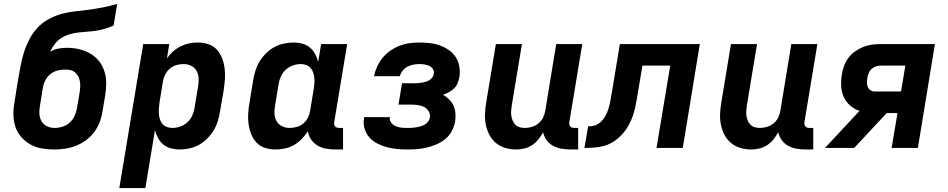

<svg xmlns="http://www.w3.org/2000/svg" viewBox="-20 -755 4840 980"><path d="M256 8Q224 8 192.5 2.5Q161 -3 134.5 -18Q108 -33 88 -56Q68 -79 58.5 -108Q49 -137 48.5 -169.5Q48 -202 54 -234L67 -317Q68 -324 69.5 -331.5Q71 -339 72 -346Q78 -381 84.5 -416Q91 -451 101.5 -485Q112 -519 129 -552.5Q146 -586 171 -613Q196 -640 229.5 -658Q263 -676 297.5 -685Q332 -694 367.5 -697.5Q403 -701 438.5 -706Q474 -711 509 -718Q544 -725 578 -735L560 -625Q539 -615 516.5 -608.5Q494 -602 472 -598.5Q450 -595 427.5 -593.5Q405 -592 383 -589.5Q361 -587 338.5 -581Q316 -575 295.5 -562.5Q275 -550 260 -531Q245 -512 236 -491Q256 -503 278 -507Q300 -511 322 -511Q353 -511 383.5 -504Q414 -497 440 -482Q466 -467 484.5 -444Q503 -421 512.5 -392Q522 -363 522 -331.5Q522 -300 517 -268L503 -186Q499 -158 488.5 -131Q478 -104 460.5 -80.5Q443 -57 418.5 -39Q394 -21 366.5 -10.5Q339 0 311 4Q283 8 256 8ZM258 -102Q279 -102 299.5 -108.5Q320 -115 336 -129.5Q352 -144 361 -164Q370 -184 373 -204L387 -286Q389 -300 389.5 -314Q390 -328 387.5 -341Q385 -354 379 -365.5Q373 -377 363 -385.5Q353 -394 340 -397Q327 -400 313 -400Q293 -400 273.5 -395Q254 -390 237.5 -377Q221 -364 211.5 -345.5Q202 -327 199 -308L184 -216Q180 -195 181 -174.5Q182 -154 191.5 -137Q201 -120 219 -111Q237 -102 258 -102Z M589 205 711 -530H844L832 -457Q845 -476 863 -492Q881 -508 902 -518.5Q923 -529 945 -533.5Q967 -538 990 -538Q1018 -538 1043.5 -529.5Q1069 -521 1086.5 -502Q1104 -483 1113.5 -458Q1123 -433 1126.5 -406.5Q1130 -380 1128 -352Q1126 -324 1122 -296L1103 -186Q1099 -161 1091.5 -136.5Q1084 -112 1070.5 -89.5Q1057 -67 1037.5 -47.5Q1018 -28 995 -15.5Q972 -3 947 2.5Q922 8 897 8Q874 8 852 2Q830 -4 813.5 -17.5Q797 -31 786.5 -50.5Q776 -70 771 -91L722 205ZM860 -102Q880 -102 900 -109Q920 -116 936 -130.5Q952 -145 961 -164.5Q970 -184 973 -204L991 -314Q995 -335 994 -355.5Q993 -376 983.5 -393Q974 -410 956 -419Q938 -428 917 -428Q899 -428 881 -423Q863 -418 848 -405.5Q833 -393 824 -376Q815 -359 812 -341L794 -231Q792 -216 791 -201.5Q790 -187 791 -173Q792 -159 796.5 -145.5Q801 -132 809.5 -122Q818 -112 831.5 -107Q845 -102 860 -102Z M1385 8Q1358 8 1332 -0.5Q1306 -9 1288.5 -28Q1271 -47 1261.5 -72Q1252 -97 1248.5 -123.5Q1245 -150 1247 -178Q1249 -206 1254 -234L1272 -344Q1276 -369 1283.5 -393.5Q1291 -418 1304.5 -440.5Q1318 -463 1337.5 -482.5Q1357 -502 1380 -514.5Q1403 -527 1428.5 -532.5Q1454 -538 1479 -538Q1502 -538 1523.5 -532Q1545 -526 1561.5 -512.5Q1578 -499 1588.5 -479.5Q1599 -460 1604 -439L1619 -530H1752L1686 -132Q1685 -126 1686 -120Q1687 -114 1690.5 -110Q1694 -106 1699.5 -104Q1705 -102 1711 -102H1731V8H1693Q1669 8 1645 4Q1621 0 1601 -12Q1581 -24 1568 -43Q1555 -62 1551 -85Q1538 -64 1520 -45.5Q1502 -27 1480 -14.5Q1458 -2 1433.5 3Q1409 8 1385 8ZM1458 -102Q1476 -102 1494.5 -107Q1513 -112 1528 -124.5Q1543 -137 1551.5 -154Q1560 -171 1563 -189L1581 -299Q1583 -314 1584.5 -328.5Q1586 -343 1584.5 -357Q1583 -371 1578.5 -384.5Q1574 -398 1565.5 -408Q1557 -418 1543.5 -423Q1530 -428 1515 -428Q1495 -428 1475 -421Q1455 -414 1439 -399.5Q1423 -385 1414 -365.5Q1405 -346 1402 -326L1384 -216Q1380 -195 1381 -174.5Q1382 -154 1391.5 -137Q1401 -120 1419 -111Q1437 -102 1458 -102Z M2060 8Q2033 8 2006 5.5Q1979 3 1953.5 -4Q1928 -11 1905 -23Q1882 -35 1865.5 -53.5Q1849 -72 1841 -98Q1833 -124 1838 -150Q1838 -152 1838 -154Q1838 -156 1839 -157H1970Q1970 -157 1970 -156.5Q1970 -156 1970 -155Q1968 -145 1972.5 -136Q1977 -127 1984 -121Q1991 -115 2000.5 -111Q2010 -107 2019.5 -105Q2029 -103 2039.5 -102.5Q2050 -102 2060 -102Q2071 -102 2082 -102.5Q2093 -103 2104 -105Q2115 -107 2126 -110Q2137 -113 2147 -118.5Q2157 -124 2164.5 -133.5Q2172 -143 2174 -154Q2177 -171 2168.5 -186Q2160 -201 2145.5 -208.5Q2131 -216 2114 -218.5Q2097 -221 2080 -221H2014L2032 -330H2098Q2108 -330 2117.5 -331Q2127 -332 2136 -333.5Q2145 -335 2154.5 -338Q2164 -341 2172.5 -346.5Q2181 -352 2187 -360.5Q2193 -369 2194 -378Q2197 -391 2190 -402Q2183 -413 2171.5 -418.5Q2160 -424 2146.5 -426Q2133 -428 2120 -428Q2105 -428 2089.5 -425Q2074 -422 2059.5 -414.5Q2045 -407 2035 -394Q2025 -381 2021 -366H1889Q1894 -391 1905 -415Q1916 -439 1933 -460Q1950 -481 1972.5 -496.5Q1995 -512 2019.5 -521.5Q2044 -531 2069.5 -534.5Q2095 -538 2120 -538Q2147 -538 2174 -535Q2201 -532 2225.5 -523Q2250 -514 2271 -499.5Q2292 -485 2306 -463.5Q2320 -442 2324.5 -415.5Q2329 -389 2325 -362Q2322 -347 2316 -331.5Q2310 -316 2298.5 -304.5Q2287 -293 2272 -285Q2257 -277 2242 -271Q2259 -261 2273 -247Q2287 -233 2295 -215.5Q2303 -198 2304.5 -177Q2306 -156 2303 -135Q2299 -111 2286.5 -87Q2274 -63 2253.5 -46Q2233 -29 2208.5 -18.5Q2184 -8 2159 -2Q2134 4 2109.5 6Q2085 8 2060 8Z M2615 8Q2586 8 2559 0Q2532 -8 2511 -25.5Q2490 -43 2477.5 -67.5Q2465 -92 2459.5 -119.5Q2454 -147 2455.5 -176Q2457 -205 2462 -234L2511 -530H2644L2592 -216Q2590 -203 2589 -189.5Q2588 -176 2590 -163Q2592 -150 2597 -138.5Q2602 -127 2611 -118Q2620 -109 2632.5 -105.5Q2645 -102 2659 -102Q2677 -102 2695 -107.5Q2713 -113 2728 -125Q2743 -137 2751.5 -154Q2760 -171 2763 -189L2819 -530H2952L2886 -132Q2885 -126 2886 -120Q2887 -114 2890.5 -110Q2894 -106 2899.5 -104Q2905 -102 2911 -102H2931V8H2893Q2869 8 2846 4Q2823 0 2803.5 -10.5Q2784 -21 2770.5 -39.5Q2757 -58 2752 -80Q2742 -61 2728 -43.5Q2714 -26 2695.5 -14Q2677 -2 2656 3Q2635 8 2615 8Z M2963 0 2982 -110Q2996 -110 3010 -113Q3024 -116 3036 -124.5Q3048 -133 3057.5 -144.5Q3067 -156 3073.5 -169.5Q3080 -183 3084.5 -196.5Q3089 -210 3092 -223.5Q3095 -237 3097.5 -251Q3100 -265 3102 -279Q3102 -279 3102 -279.5Q3102 -280 3102 -280L3103 -282Q3103 -282 3103 -282.5Q3103 -283 3103 -283L3144 -530H3552L3465 0H3331L3401 -420H3259L3233 -265Q3229 -240 3224 -214.5Q3219 -189 3210 -163.5Q3201 -138 3188 -114.5Q3175 -91 3156.5 -70.5Q3138 -50 3115 -34.5Q3092 -19 3066.5 -11.5Q3041 -4 3015 -2Q2989 0 2963 0Z M3815 8Q3786 8 3759 0Q3732 -8 3711 -25.5Q3690 -43 3677.5 -67.5Q3665 -92 3659.5 -119.5Q3654 -147 3655.5 -176Q3657 -205 3662 -234L3711 -530H3844L3792 -216Q3790 -203 3789 -189.5Q3788 -176 3790 -163Q3792 -150 3797 -138.5Q3802 -127 3811 -118Q3820 -109 3832.5 -105.5Q3845 -102 3859 -102Q3877 -102 3895 -107.5Q3913 -113 3928 -125Q3943 -137 3951.5 -154Q3960 -171 3963 -189L4019 -530H4152L4086 -132Q4085 -126 4086 -120Q4087 -114 4090.5 -110Q4094 -106 4099.5 -104Q4105 -102 4111 -102H4131V8H4093Q4069 8 4046 4Q4023 0 4003.5 -10.5Q3984 -21 3970.5 -39.5Q3957 -58 3952 -80Q3942 -61 3928 -43.5Q3914 -26 3895.5 -14Q3877 -2 3856 3Q3835 8 3815 8Z M4191 0 4367 -189Q4340 -198 4319 -216.5Q4298 -235 4286.5 -260.5Q4275 -286 4273.5 -315Q4272 -344 4277 -374Q4280 -396 4288 -418Q4296 -440 4310 -459Q4324 -478 4343.5 -492Q4363 -506 4385 -515Q4407 -524 4429 -527Q4451 -530 4474 -530H4752L4665 0H4531L4561 -178H4506L4340 0ZM4444 -288H4579L4601 -420H4474Q4461 -420 4449 -415.5Q4437 -411 4427.5 -402Q4418 -393 4413.5 -381Q4409 -369 4407 -357Q4405 -345 4405 -333Q4405 -321 4409.5 -310.5Q4414 -300 4423.5 -294Q4433 -288 4444 -288Z"/></svg>

Font: Iosevka Curly XBdEx
Style: Italic
Weight: 800
Width: 7
Italic angle: -9°
Monospace: yes
Designer: Belleve Invis
Foundry: Belleve Invis
Version: Version 11.1.0; ttfautohint (v1.8.3)